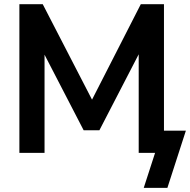

<svg xmlns="http://www.w3.org/2000/svg" viewBox="-20 -739 918 928"><path d="M789.1 168.9 878.4 -107.4H772.5V-718.8H660.6L424.8 -257.3L186.5 -718.8H73.7V0H195.3V-474.6L384.3 -109.4H460.4L650.4 -476.6V0H729.5L674.8 168.9Z"/></svg>

Font: Winston SemiBold
Style: Regular
Weight: 600
Designer: Vernon Adams, Kim Jin-seong, David Berlow, Cristiano Sobral
Foundry: The Winston Project Authors
Version: Version 3.004